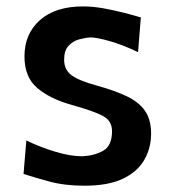

<svg xmlns="http://www.w3.org/2000/svg" viewBox="-20 -572 537 605"><path d="M246.1 13.2Q184.1 13.2 135.5 0Q86.9 -13.2 54.2 -23.9L63 -129.4Q107.4 -107.9 154.5 -93.8Q201.7 -79.6 238.8 -79.6Q276.9 -81.1 304.9 -96.9Q333 -112.8 333 -158.7Q333 -190.9 304.9 -206.3Q276.9 -221.7 205.1 -241.7Q137.2 -260.7 97.2 -294.9Q57.1 -329.1 57.1 -394Q57.1 -465.3 105.7 -508.5Q154.3 -551.8 242.2 -551.8Q272.5 -551.8 306.4 -545.7Q340.3 -539.6 371.6 -531.5Q402.8 -523.4 423.8 -517.1L415 -407.7Q365.7 -431.2 325.2 -442.6Q284.7 -454.1 264.6 -454.1Q248 -453.1 228.8 -447.8Q209.5 -442.4 195.8 -427.5Q182.1 -412.6 182.1 -383.8Q182.1 -352.5 205.1 -335.2Q228 -317.9 285.6 -302.2Q341.8 -286.6 379.6 -268.6Q417.5 -250.5 436.8 -222.9Q456.1 -195.3 456.1 -150.9Q456.1 -105 434.3 -67.6Q412.6 -30.3 366.5 -8.5Q320.3 13.2 246.1 13.2Z"/></svg>

Font: Pinar-DS3-FD SemiBold
Style: Regular
Weight: 600
Designer: Amin Abedi
Version: Version 3.000